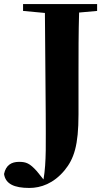

<svg xmlns="http://www.w3.org/2000/svg" viewBox="-71 -767 533 949"><path d="M43 -713 151 -703 155 -208C155 -67 159 33 144 120L111 79C76 40 58 33 23 33C-14 33 -42 49 -51 93C-44 142 -1 162 74 162C131 162 194 140 248 75C295 18 317 -49 317 -201V-404C317 -505 317 -607 320 -705L409 -713V-747H43Z"/></svg>

Font: Noto Serif CJK SC Black
Style: Regular
Weight: 900
Designer: Ryoko NISHIZUKA 西塚涼子 (kana & ideographs); Frank Grießhammer (Latin, Greek & Cyrillic); Wenlong ZHANG 张文龙 (bopomofo); San
Foundry: Adobe
Version: Version 2.001;hotconv 1.1.0;makeotfexe 2.6.0